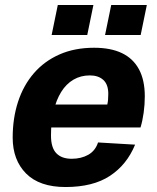

<svg xmlns="http://www.w3.org/2000/svg" viewBox="-20 -740 631 772"><path d="M243.4 12Q139 12 85 -42.2Q31 -96.4 31 -186.8Q31 -264.8 52.6 -330.9Q74.2 -397 116.2 -445.6Q158.2 -494.2 219.2 -521.1Q280.2 -548 358.6 -548Q425.2 -548 470.3 -526.4Q515.4 -504.8 538.8 -461.3Q562.2 -417.8 562.2 -352.8Q562.2 -319.4 557.6 -286.5Q553 -253.6 545 -227.6H163.6L183.2 -319.6H411.4Q413.4 -328 414.4 -338.4Q415.4 -348.8 415.4 -362.8Q415.4 -400.2 395.5 -418.5Q375.6 -436.8 341.2 -436.8Q304.4 -436.8 275.2 -419.6Q246 -402.4 226.1 -370.4Q206.2 -338.4 195.6 -293.9Q185 -249.4 185 -195.2Q185 -146.2 206.4 -123.9Q227.8 -101.6 268.2 -101.6Q306.4 -101.6 334.8 -117.6Q363.2 -133.6 374.2 -167.2L523.2 -158.4Q490.2 -77.8 422.1 -32.9Q354 12 243.4 12ZM187.6 -599.2 212.4 -720H355.6L330.8 -599.2ZM402.4 -599.2 427.2 -720H570.4L545.6 -599.2Z"/></svg>

Font: Geist
Style: Italic
Weight: 400
Italic angle: -12°
Designer: Basement.studio, Andrés Briganti, Mateo Zaragoza
Foundry: Basement.studio, Vercel, Andrés Briganti, Guido Ferreyra, Mateo Zaragoza
Version: Version 1.500